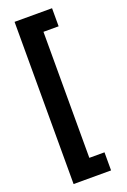

<svg xmlns="http://www.w3.org/2000/svg" viewBox="-203 -948 818 1237"><g transform="rotate(-20 205.5 -330.0)"><path d="M330 226V102H226V-762H330V-886H73V226Z"/></g></svg>

Font: Noto Sans Kannada UI SemiCondensed Black
Style: Regular
Weight: 900
Width: 4
Designer: Jelle Bosma - Monotype Design Team
Foundry: Monotype Imaging Inc.
Version: Version 2.005